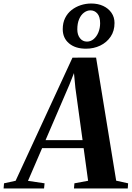

<svg xmlns="http://www.w3.org/2000/svg" viewBox="-98 -1074 750 1094"><path d="M-77.5 0 -75 -29.5 -9 -44 315 -745.5 449.5 -746 564 -44.5 632 -29.5 630 0H323.5L326 -29.5L404 -44L378.5 -230H142L61.5 -43.5L156 -29.5L153 0ZM161.5 -275.5H372.5L331.5 -573.5L323.5 -657.5L297 -590.5ZM392 -796.5Q331.5 -796.5 295.5 -826.8Q259.5 -857 259.5 -908Q259.5 -944 273 -971.2Q286.5 -998.5 309.8 -1016.8Q333 -1035 362 -1044.5Q391 -1054 422 -1054Q460.5 -1054 490.2 -1040Q520 -1026 537.2 -1001Q554.5 -976 554.5 -943Q554.5 -897.5 532.2 -864.8Q510 -832 473 -814.2Q436 -796.5 392 -796.5ZM397.5 -837Q419 -837 436 -851.5Q453 -866 462.8 -890Q472.5 -914 472.5 -941.5Q472.5 -978.5 456.8 -996.8Q441 -1015 417.5 -1015Q398 -1015 380.8 -1002.2Q363.5 -989.5 353 -965.2Q342.5 -941 342.5 -906.5Q342.5 -875.5 357.8 -856.2Q373 -837 397.5 -837Z"/></svg>

Font: Merriweather 96pt
Style: Bold Italic
Weight: 700
Italic angle: -7.8°
Version: Version 2.101